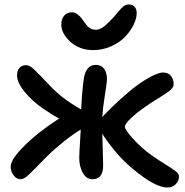

<svg xmlns="http://www.w3.org/2000/svg" viewBox="-20 -843 826 858"><path d="M396 -619.1Q335.4 -619.1 294.7 -656.2Q253.9 -693.4 253.9 -732.9Q253.9 -758.8 267.1 -773.4Q280.3 -788.1 301.8 -788.1Q327.1 -788.1 354 -748Q364.3 -733.9 368.7 -728.3Q373 -722.7 384 -716.3Q395 -710 409.2 -710Q416 -710 423.1 -712.6Q430.2 -715.3 435.8 -718.5Q441.4 -721.7 449.5 -728.5Q457.5 -735.4 461.4 -739.3Q465.3 -743.2 474.6 -752.7Q483.9 -762.2 486.8 -765.1Q491.7 -770 507.3 -789.1Q522.9 -808.1 533.2 -815.7Q543.5 -823.2 555.2 -823.2Q571.8 -823.2 581.3 -812.7Q590.8 -802.2 590.8 -785.2Q590.8 -760.3 576.7 -731.7Q562.5 -703.1 538.1 -677.7Q513.7 -652.3 475.8 -635.7Q438 -619.1 396 -619.1ZM73.2 -42Q54.2 -42 41 -59.1Q27.8 -76.2 27.8 -98.1Q27.8 -127 74.7 -177Q121.6 -227.1 190.9 -276.9Q219.7 -297.4 244.1 -313Q219.7 -325.7 173.8 -356.9Q125 -390.1 90.6 -432.1Q56.2 -474.1 56.2 -505.9Q56.2 -525.4 66.4 -538.6Q76.7 -551.8 97.2 -551.8Q112.8 -551.8 134 -531.2Q155.3 -510.7 191.9 -471.7Q228.5 -432.6 264.2 -404.8Q303.7 -375.5 342.8 -354Q346.2 -433.6 355 -494.1Q358.4 -518.6 371.6 -535.9Q384.8 -553.2 408.2 -553.2Q432.6 -553.2 445.3 -535.4Q458 -517.6 458 -490.2Q458 -475.1 448.7 -417.7Q439.5 -360.4 437 -319.8Q440.9 -324.7 451.2 -335Q474.6 -359.9 517.1 -398.7Q559.6 -437.5 591.8 -460.9Q625.5 -485.8 658 -502.4Q690.4 -519 709 -519Q731 -519 743.4 -504.4Q755.9 -489.7 755.9 -466.8Q755.9 -458 750.2 -450.2Q744.6 -442.4 732.4 -433.3Q720.2 -424.3 707.3 -416.3Q694.3 -408.2 672.4 -394.5Q650.4 -380.9 632.8 -368.2Q592.3 -340.8 565.2 -314.9Q538.1 -289.1 538.1 -276.9Q538.1 -263.2 574.7 -222.7Q611.3 -182.1 659.2 -147.9Q684.6 -129.9 719.7 -108.2Q754.9 -86.4 767.3 -75.9Q779.8 -65.4 779.8 -55.2Q779.8 -34.2 764.9 -19.5Q750 -4.9 729 -4.9Q672.4 -4.9 571.8 -89.8Q503.4 -146.5 442.9 -235.8Q439.9 -240.2 437 -246.1Q437.5 -229 439.2 -174.8Q440.9 -120.6 440.9 -104Q440.9 -42 393.1 -42Q366.2 -42 350.1 -70.6Q334 -99.1 334 -138.2Q334 -152.3 340.8 -264.2Q289.6 -232.4 245.1 -193.8Q210.4 -166 171.6 -125.7Q132.8 -85.4 110.1 -63.7Q87.4 -42 73.2 -42Z"/></svg>

Font: Shantell Sans Irregular Bouncy
Style: Regular
Weight: 500
Designer: Stephen Nixon, Anya Danilova, Shantell Martin
Foundry: Arrow Type
Version: Version 1.006;[9816181b4]